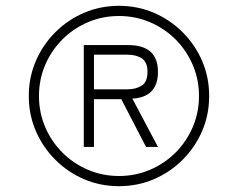

<svg xmlns="http://www.w3.org/2000/svg" viewBox="-20 -730 799 660"><path d="M389 -90Q325 -90 269 -114Q213 -138 170 -181Q127 -224 103 -280Q79 -336 79 -400Q79 -464 103 -520Q127 -576 170 -619Q213 -662 269 -686Q325 -710 389 -710Q453 -710 509 -686Q565 -662 608 -619Q651 -576 675 -520Q699 -464 699 -400Q699 -336 675 -280Q651 -224 608 -181Q565 -138 509 -114Q453 -90 389 -90ZM389 -125Q446 -125 496 -146.5Q546 -168 583.5 -205.5Q621 -243 642.5 -293Q664 -343 664 -400Q664 -457 642.5 -507Q621 -557 583.5 -594.5Q546 -632 496 -653.5Q446 -675 389 -675Q332 -675 282 -653.5Q232 -632 194.5 -594.5Q157 -557 135.5 -507Q114 -457 114 -400Q114 -343 135.5 -293Q157 -243 194.5 -205.5Q232 -168 282 -146.5Q332 -125 389 -125ZM268 -225V-575H421Q523 -575 523 -483Q523 -396 435 -391L523 -225H482L397 -389H303V-225ZM303 -423H418Q447 -423 467 -435.5Q487 -448 487 -483Q487 -516 468 -529Q449 -542 418 -542H303Z"/></svg>

Font: Zen Kaku Gothic Antique Light
Style: Regular
Weight: 300
Designer: Yoshimichi Ohira
Foundry: Positype
Version: Version 1.001